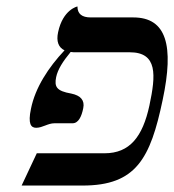

<svg xmlns="http://www.w3.org/2000/svg" viewBox="-20 -575 540 595"><path d="M443 -248C422 -151 382 -100 304 -100H94L47 0H236C402 0 446 -84 484 -265C520 -434 496 -521 393 -521H261C234 -521 220 -532 220 -555C220 -555 175 -546 160 -475C154 -447 161 -428 180 -419C130 -366 89 -303 76 -238C66 -191 76 -179 92 -179C112 -179 128 -193 149 -193H205C223 -193 233 -214 238 -240C243 -264 230 -279 201 -285C155 -293 148 -306 154 -336C159 -360 175 -385 199 -414C204 -413 210 -413 216 -413H382C469 -413 463 -342 443 -248Z"/></svg>

Font: Libertinus Sans
Style: Italic
Weight: 400
Italic angle: -12°
Designer: Philipp H. Poll, Khaled Hosny
Foundry: Caleb Maclennan
Version: Version 7.050;RELEASE